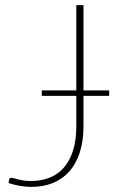

<svg xmlns="http://www.w3.org/2000/svg" viewBox="-20 -723 456 751"><path d="M278.5 -369.5V-703H306.5V-369.5H407V-348H306.5V-230Q306.5 -171 292 -126.5Q277.5 -82 250.8 -52Q224 -22 186.2 -7Q148.5 8 102.5 8Q60 8 13.5 -7L15.5 -20Q16.5 -22.5 17.8 -25Q19 -27.5 24.5 -27.5Q29 -27.5 35.5 -25.5Q42 -23.5 51 -21.2Q60 -19 72 -17Q84 -15 100.5 -15Q141.5 -15 174.5 -28.2Q207.5 -41.5 230.5 -68.2Q253.5 -95 266 -135.2Q278.5 -175.5 278.5 -229.5V-348H143.5V-369.5Z"/></svg>

Font: Lato Thin
Style: Regular
Weight: 200
Designer: Lukasz Dziedzic
Foundry: tyPoland Lukasz Dziedzic
Version: Version 2.007; 2014-02-27